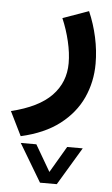

<svg xmlns="http://www.w3.org/2000/svg" viewBox="-84 -334 485 830"><g transform="rotate(5 158.5 81.5)"><path d="M121.8 460.4H194.6L292.9 296.4H225.3L158.2 410.6L91.6 296.4H24ZM268.5 -296.9 156.2 -256.8Q176.3 -210.1 188.2 -159.5Q200.2 -108.9 200.2 -64.9Q200.2 18.2 144.2 76.1Q88.3 134 -30.4 162.8L21.1 267.3Q122.9 244.3 188.1 194.2Q253.3 144.1 284.9 75.3Q316.4 6.4 316.4 -72.8Q316.4 -129.3 303.9 -186.8Q291.4 -244.3 268.5 -296.9Z"/></g></svg>

Font: Vazir Variable Regular
Style: Regular
Weight: 400
Designer: Saber Rastikerdar
Foundry: Saber Rastikerdar
Version: Version 30.1.0